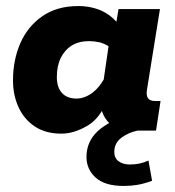

<svg xmlns="http://www.w3.org/2000/svg" viewBox="-20 -432 580 635"><path d="M183 10Q131 10 95.5 -13.5Q60 -37 41.5 -77Q23 -117 23 -166Q23 -233 47 -288.5Q71 -344 119.5 -378Q168 -412 239 -412Q281 -412 317 -396Q346 -382 365 -360L372 -402H509L466 -135Q463 -115 470 -106.5Q477 -98 492 -98H511L496 0H435Q405 6 381.5 23.5Q358 41 358 71Q358 91 372.5 101.5Q387 112 409 112Q427 112 441 109Q455 106 471 99L483 166Q455 176 433.5 179.5Q412 183 389 183Q327 183 296.5 155.5Q266 128 266 87Q266 36 304 1Q321 -14 341 -25Q337 -29 334 -33Q322 -48 317 -65Q296 -31 267 -15Q224 10 183 10ZM233 -106Q261 -106 288 -127Q308 -143 323 -169L339 -279Q327 -287 310 -292Q290 -296 275 -296Q241 -296 217.5 -281.5Q194 -267 181 -240.5Q168 -214 168 -177Q168 -143 185 -124.5Q202 -106 233 -106Z"/></svg>

Font: Rokkitt SemiBold ExtraBold
Style: Italic
Weight: 800
Italic angle: -9°
Version: Version 3.103